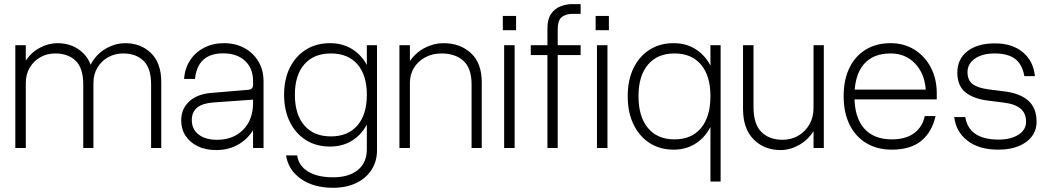

<svg xmlns="http://www.w3.org/2000/svg" viewBox="-20 -720 5105 934"><path d="M715 -309.5V0H764.5V-320.5Q764.5 -413 714.8 -461.5Q665 -510 589 -510Q544.5 -510 501.8 -487.5Q459 -465 431.2 -423Q403.5 -381 403.5 -322.5L434.5 -316.5Q434.5 -358.5 453.8 -390.8Q473 -423 505.8 -441.5Q538.5 -460 579 -460Q641.5 -460 678.2 -424.2Q715 -388.5 715 -309.5ZM385 -309.5V0H434.5V-320.5Q434.5 -413 384.8 -461.5Q335 -510 259 -510Q215.5 -510 173.5 -487.5Q131.5 -465 103.8 -423Q76 -381 76 -322.5L105.5 -316.5Q105.5 -358.5 124.5 -390.8Q143.5 -423 176 -441.5Q208.5 -460 249 -460Q311.5 -460 348.2 -424.2Q385 -388.5 385 -309.5ZM54.5 -500V0H105.5V-500Z M1262 -325Q1262 -379 1237.2 -420.8Q1212.5 -462.5 1169.2 -486.2Q1126 -510 1069.5 -510Q1015.5 -510 973 -488Q930.5 -466 904.8 -426.8Q879 -387.5 875.5 -336H928.5Q941.5 -460.5 1065.5 -460.5Q1132.5 -460.5 1171.8 -424.2Q1211 -388 1211 -326V0H1262ZM1246 -219.5H1211Q1211 -138 1163 -89Q1115 -40 1035.5 -40Q979 -40 946 -65.8Q913 -91.5 913 -136Q913 -214 1017.5 -221.5L1213 -235.5L1211 -309Q1211 -296.5 1205.2 -290.2Q1199.5 -284 1186.5 -283L1007.5 -268Q939.5 -262.5 900.5 -226.5Q861.5 -190.5 861.5 -134Q861.5 -91.5 883 -59Q904.5 -26.5 942.8 -8.2Q981 10 1031.5 10Q1094.5 10 1143 -19.2Q1191.5 -48.5 1218.8 -100.2Q1246 -152 1246 -219.5Z M1414.5 -259Q1414.5 -163 1460.5 -109.8Q1506.5 -56.5 1589.5 -56.5Q1673 -56.5 1718.8 -109.8Q1764.5 -163 1764.5 -259Q1764.5 -354.5 1718.8 -407.2Q1673 -460 1589.5 -460Q1506.5 -460 1460.5 -407.2Q1414.5 -354.5 1414.5 -259ZM1797.5 -259Q1797.5 -183.5 1771 -126.8Q1744.5 -70 1696.8 -38.5Q1649 -7 1585.5 -7Q1518.5 -7 1468.2 -38.5Q1418 -70 1390 -126.8Q1362 -183.5 1362 -259Q1362 -334.5 1390 -390.8Q1418 -447 1468.2 -478.5Q1518.5 -510 1585.5 -510Q1649 -510 1696.8 -478.8Q1744.5 -447.5 1771 -391.2Q1797.5 -335 1797.5 -259ZM1814 -500V10.5Q1814 65 1787.2 106.2Q1760.5 147.5 1712.5 170.5Q1664.5 193.5 1600 193.5Q1505.5 193.5 1444 150.2Q1382.5 107 1371.5 36H1425.5Q1432.5 86 1478.2 114.2Q1524 142.5 1600 142.5Q1677.5 142.5 1721 106.8Q1764.5 71 1764.5 6V-500Z M2274 -309.5V0H2323.5V-320.5Q2323.5 -413 2271 -461.5Q2218.5 -510 2137 -510Q2091 -510 2047 -487.5Q2003 -465 1974 -423Q1945 -381 1944.5 -322.5L1974 -316.5Q1974 -358.5 1994.2 -390.8Q2014.5 -423 2049.2 -441.5Q2084 -460 2127.5 -460Q2194.5 -460 2234.2 -424.2Q2274 -388.5 2274 -309.5ZM1923 -500V0H1974V-500Z M2426 -642.5V-573H2490.5V-642.5ZM2432.5 -500V0H2483.5V-500Z M2562 -452H2804.5V-500H2562ZM2804.5 -652.5V-700H2762.5Q2734.5 -700 2706.8 -689.2Q2679 -678.5 2661 -652.8Q2643 -627 2643 -582V0H2693V-576Q2693 -622 2713.2 -637.2Q2733.5 -652.5 2763.5 -652.5Z M2877.5 -642.5V-573H2942V-642.5ZM2884 -500V0H2935V-500Z M3485.5 -500V163H3436V-500ZM3469 -252Q3469 -174 3442.5 -115.5Q3416 -57 3368.2 -24.5Q3320.5 8 3257 8Q3190 8 3139.8 -24.5Q3089.5 -57 3061.5 -115.5Q3033.5 -174 3033.5 -252Q3033.5 -330 3061.5 -388Q3089.5 -446 3139.8 -478Q3190 -510 3257 -510Q3320.5 -510 3368.2 -478Q3416 -446 3442.5 -388Q3469 -330 3469 -252ZM3086 -252Q3086 -152.5 3132 -97.2Q3178 -42 3261 -42Q3344.5 -42 3390.2 -97.2Q3436 -152.5 3436 -252Q3436 -351 3390.2 -405.5Q3344.5 -460 3261 -460Q3178 -460 3132 -405.5Q3086 -351 3086 -252Z M3645.5 -200V-500H3594.5V-190.5Q3594.5 -94 3646 -42Q3697.5 10 3777.5 10Q3822.5 10 3866 -14Q3909.5 -38 3937.8 -82.5Q3966 -127 3966 -188.5L3937.5 -194.5Q3937.5 -149.5 3917.5 -114.8Q3897.5 -80 3863.5 -60Q3829.5 -40 3787 -40Q3722.5 -40 3684 -77.8Q3645.5 -115.5 3645.5 -200ZM3987.5 0V-500H3937.5V0Z M4084 -252Q4084 -172 4112.8 -113.8Q4141.5 -55.5 4194.2 -23.8Q4247 8 4318.5 8Q4409.5 8 4461.8 -35Q4514 -78 4531 -155.5H4478.5Q4468.5 -104 4427.8 -73Q4387 -42 4318.5 -42Q4230 -42 4183.2 -95.8Q4136.5 -149.5 4136.5 -252Q4136.5 -353.5 4181.5 -406.8Q4226.5 -460 4312.5 -460Q4383.5 -460 4430.2 -412.2Q4477 -364.5 4483.5 -284H4128V-236.5H4537V-265.5Q4537 -336.5 4508.2 -391.5Q4479.5 -446.5 4428.8 -478.2Q4378 -510 4312.5 -510Q4243 -510 4191.5 -478.8Q4140 -447.5 4112 -389.5Q4084 -331.5 4084 -252Z M4862.5 -221Q4918.5 -214 4945 -191.2Q4971.5 -168.5 4971.5 -128Q4971.5 -88.5 4934.5 -64.8Q4897.5 -41 4837.5 -41Q4694 -41 4675.5 -150.5H4622Q4630 -79.5 4686 -35.8Q4742 8 4837 8Q4893 8 4934.5 -8.8Q4976 -25.5 4999.2 -56Q5022.5 -86.5 5022.5 -128Q5022.5 -193.5 4983.2 -229.5Q4944 -265.5 4866 -275.5L4791 -285Q4738.5 -291.5 4712.5 -310.2Q4686.5 -329 4686.5 -369Q4686.5 -410 4722.8 -435Q4759 -460 4818.5 -460Q4884 -460 4918.8 -433Q4953.5 -406 4963 -349.5H5014.5Q5007 -423.5 4955.5 -466.2Q4904 -509 4819.5 -509Q4735 -509 4686 -470.8Q4637 -432.5 4637 -367Q4637 -303.5 4675.8 -271.5Q4714.5 -239.5 4787 -230.5Z"/></svg>

Font: Overused Grotesk Light
Style: Regular
Weight: 300
Designer: RandomMaerks
Version: Version 0.005